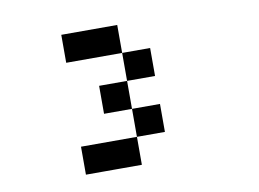

<svg xmlns="http://www.w3.org/2000/svg" viewBox="-71 -980 1141 845"><g transform="rotate(-10 500.0 -557.5)"><path d="M395 -250V-247.5ZM395 -247.5V-240ZM250 -875H500V-750H250ZM500 -750H625V-625H500ZM500 -625V-500H375V-625ZM500 -500H625V-375H500ZM500 -375V-250H250V-375Z"/></g></svg>

Font: Dogica
Style: Regular
Weight: 400
Monospace: yes
Designer: Roberto Mocci
Version: Version 001.012